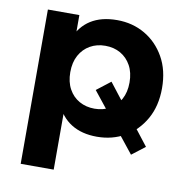

<svg xmlns="http://www.w3.org/2000/svg" viewBox="-82 -625 867 897"><g transform="rotate(10 351.5 -176.0)"><path d="M402.5 7.6Q330.7 7.6 280.9 -23.5Q231.1 -54.6 205.5 -116.2Q179.8 -177.8 179.8 -268.2Q179.8 -360.5 204.3 -421.8Q228.7 -483.1 278.3 -514.3Q327.9 -545.5 402.5 -545.5Q475.9 -545.5 534.7 -511.3Q593.5 -477.1 628.6 -415.1Q663.7 -353.2 663.7 -268.2Q663.7 -183.8 628.6 -121.8Q593.5 -59.8 534.7 -26.1Q475.9 7.6 402.5 7.6ZM74.7 194V-537.9H224V-427.7L221.3 -268.2L231.3 -108V194ZM574.8 62.6 360.1 -206.5 425.9 -257.5 637.4 14.4ZM369 -119.5Q409.7 -119.5 441.2 -137.3Q472.8 -155 491.1 -188.4Q509.5 -221.7 509.5 -268.2Q509.5 -315 491.1 -348.4Q472.8 -381.7 441.2 -399.8Q409.7 -417.8 369 -417.8Q328.7 -417.8 297 -399.8Q265.2 -381.7 246.9 -348.4Q228.5 -315 228.5 -268.2Q228.5 -221.7 246.9 -188.4Q265.2 -155 297 -137.3Q328.7 -119.5 369 -119.5Z"/></g></svg>

Font: Montserrat Alternates Thin
Style: Regular
Weight: 100
Designer: Julieta Ulanovsky
Foundry: Julieta Ulanovsky
Version: Version 9.000